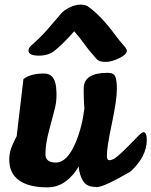

<svg xmlns="http://www.w3.org/2000/svg" viewBox="-20 -803 653 828"><path d="M341 -422Q341 -489 445 -489Q471 -489 477.5 -472Q484 -455 484 -420Q484 -371 462 -268Q440 -165 441 -129Q441 -112 452 -112Q467 -112 489 -131Q511 -150 533 -172.5Q555 -195 573.5 -214Q592 -233 599 -233Q613 -233 613 -199Q613 -129 544 -64Q428 4 397 4Q394 4 392 3Q354 3 338.5 -22Q323 -47 319 -85Q299 -48 264 -21.5Q229 5 184 5Q105 5 62.5 -25Q20 -55 20 -114Q20 -140 27.5 -162Q35 -184 52 -216L81 -462Q112 -486 170 -486Q216 -486 222 -426Q227 -377 217.5 -338.5Q208 -300 192 -241.5Q176 -183 176 -138Q176 -102 221 -102Q270 -102 306 -188Q334 -254 344 -335Q343 -343 342.5 -355.5Q342 -368 341.5 -380Q341 -392 341 -404ZM103 -585Q103 -597 116 -608Q153 -640 182.5 -673.5Q212 -707 244 -745Q257 -760 281.5 -771.5Q306 -783 326.5 -783Q347 -783 358 -776Q414 -738 480 -648Q498 -624 512.5 -608Q527 -592 527 -584Q527 -568 494 -552Q461 -536 435 -536Q409 -536 398 -547Q366 -582 345.5 -611Q325 -640 300 -668Q252 -614 221 -589Q193 -563 148 -563Q103 -563 103 -585Z"/></svg>

Font: Leckerli One
Style: Regular
Weight: 400
Version: Version 1.001